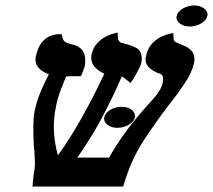

<svg xmlns="http://www.w3.org/2000/svg" viewBox="-20 -683 780 703"><path d="M627 -625Q630 -640 649 -651.5Q668 -663 691 -663Q712 -663 726 -653Q740 -643 740 -629Q740 -626 739 -625Q736 -609 717 -597.5Q698 -586 675 -586Q654 -586 640 -596Q626 -606 626 -619Q626 -623 627 -625ZM362 -254Q365 -269 383.5 -280.5Q402 -292 425 -292Q446 -292 460 -282.5Q474 -273 474 -259V-254Q471 -238 452 -226.5Q433 -215 410 -215Q389 -215 375 -225Q361 -235 361 -249Q361 -252 362 -254ZM690 -451Q683 -418 656 -377.5Q629 -337 594 -293Q552 -238 505.5 -167.5Q459 -97 431 0H99Q100 -16 101.5 -27.5Q103 -39 104 -49Q106 -59 107 -67.5Q108 -76 108 -83V-88Q107 -104 106.5 -118Q106 -132 104 -145Q103 -165 102.5 -183.5Q102 -202 102 -218Q102 -234 103 -248.5Q104 -263 107 -277Q114 -312 128.5 -346.5Q143 -381 159 -411Q110 -429 110 -465Q110 -467 110 -470Q110 -473 111 -475Q119 -512 134.5 -529.5Q150 -547 167 -552.5Q184 -558 195 -558Q200 -558 203.5 -557.5Q207 -557 207 -557Q208 -540 214.5 -533Q221 -526 241 -521Q292 -511 292 -464Q292 -460 292 -454.5Q292 -449 291 -443Q289 -436 284.5 -423.5Q280 -411 276 -404Q265 -404 247.5 -404Q230 -404 223 -403H222Q212 -379 201.5 -351.5Q191 -324 185 -293Q181 -274 179 -255.5Q177 -237 177 -219Q177 -192 181 -165.5Q185 -139 192 -114Q234 -172 276.5 -247Q319 -322 362 -413Q314 -436 314 -471Q314 -478 315 -482Q321 -509 336 -525Q351 -541 368.5 -549.5Q386 -558 398.5 -561Q411 -564 411 -564Q411 -538 415.5 -533Q420 -528 424 -526Q426 -526 428.5 -525.5Q431 -525 432 -525Q433 -524 434 -523.5Q435 -523 436 -523Q456 -519 477.5 -508.5Q499 -498 499 -468Q499 -464 498.5 -460Q498 -456 497 -451Q495 -442 482 -418Q469 -394 458 -379Q441 -393 435 -397.5Q429 -402 426 -403Q393 -326 352.5 -250.5Q312 -175 263 -106H380Q398 -141 436.5 -195Q475 -249 542 -322Q570 -353 576 -381Q577 -385 577 -388Q577 -391 577 -393Q577 -406 571.5 -410Q566 -414 562 -415V-414Q513 -433 513 -465Q513 -471 514 -474Q520 -505 536 -522.5Q552 -540 570.5 -548.5Q589 -557 602 -559.5Q615 -562 615 -562V-551Q615 -536 618.5 -532.5Q622 -529 626 -527Q633 -526 635 -524H633Q633 -524 633.5 -523.5Q634 -523 635 -523Q645 -520 658 -514Q671 -508 681.5 -496.5Q692 -485 692 -465Q692 -461 691.5 -458Q691 -455 690 -451Z"/></svg>

Font: Libertinus Serif Semibold Italic
Style: Regular
Weight: 600
Italic angle: -11.5°
Designer: Philipp H. Poll, Khaled Hosny
Foundry: Caleb Maclennan
Version: Version 7.051;RELEASE